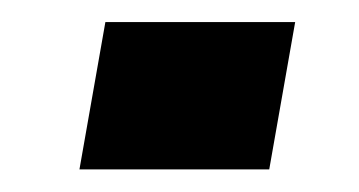

<svg xmlns="http://www.w3.org/2000/svg" viewBox="-20 -416 325 174"><path d="M75.5 -396 52 -262.5H224L247.5 -396Z"/></svg>

Font: Anybody Expanded
Style: Bold Italic
Weight: 700
Width: 7
Italic angle: -10°
Version: Version 1.113;gftools[0.9.25]